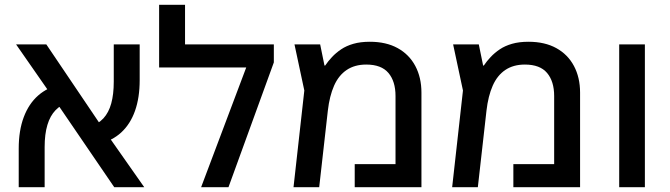

<svg xmlns="http://www.w3.org/2000/svg" viewBox="-20 -780 2791 800"><path d="M456 0 198 -378 47 -595H173L414 -238L581 0ZM58 0V-161Q58 -236 79 -292Q100 -348 139.5 -382.5Q179 -417 236 -429L268 -354Q235 -345 212 -321.5Q189 -298 177.5 -259.5Q166 -221 166 -167V0ZM391 -181 355 -255Q389 -263 411 -287Q433 -311 443.5 -349Q454 -387 454 -440V-595H562V-446Q562 -373 542.5 -318Q523 -263 485 -228Q447 -193 391 -181Z M751 -595H1121V-520L932 0H818L1006 -499H643V-760H751Z M1521 -606Q1589 -606 1637 -579.5Q1685 -553 1710.5 -505Q1736 -457 1736 -394V0H1458V-96H1628V-380Q1628 -441 1598.5 -476Q1569 -511 1506 -511Q1458 -511 1424.5 -488.5Q1391 -466 1372 -423Q1353 -380 1346 -319L1310 0H1203L1248 -403L1207 -595H1314L1332 -507H1335Q1347 -525 1363.5 -542.5Q1380 -560 1401.5 -574.5Q1423 -589 1452.5 -597.5Q1482 -606 1521 -606Z M2182 -606Q2250 -606 2298 -579.5Q2346 -553 2371.5 -505Q2397 -457 2397 -394V0H2119V-96H2289V-380Q2289 -441 2259.5 -476Q2230 -511 2167 -511Q2119 -511 2085.5 -488.5Q2052 -466 2033 -423Q2014 -380 2007 -319L1971 0H1864L1909 -403L1868 -595H1975L1993 -507H1996Q2008 -525 2024.5 -542.5Q2041 -560 2062.5 -574.5Q2084 -589 2113.5 -597.5Q2143 -606 2182 -606Z M2560 0V-595H2667V0Z"/></svg>

Font: Noto Sans Hebrew Medium
Style: Regular
Weight: 500
Designer: Monotype Design Team
Foundry: Monotype Imaging Inc.
Version: Version 2.003